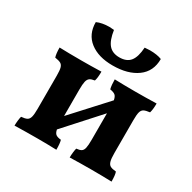

<svg xmlns="http://www.w3.org/2000/svg" viewBox="-163 -906 1075 1073"><g transform="rotate(30 374.5 -369.5)"><path d="M681 -59Q688 -41 688 2Q630 0 558 0Q490 0 418 2Q418 -13 420 -31Q422 -49 425 -59Q446 -61 456.5 -67.5Q467 -74 471 -91.5Q475 -109 475 -145V-316L278 -98Q282 -77 292.5 -69Q303 -61 326 -59Q332 -40 332 2Q276 0 210 0Q136 0 62 2Q62 -13 64 -31Q66 -49 69 -59Q94 -61 106 -67.5Q118 -74 122.5 -91.5Q127 -109 127 -145V-357Q127 -392 122.5 -408Q118 -424 106.5 -430.5Q95 -437 69 -441Q62 -463 62 -502Q120 -500 204 -500Q264 -500 332 -502Q332 -461 325 -441Q304 -438 293.5 -430.5Q283 -423 279 -405.5Q275 -388 275 -353V-183L472 -398Q468 -420 458 -428.5Q448 -437 424 -441Q418 -465 418 -502Q474 -500 551 -500Q616 -500 688 -502Q688 -464 681 -441Q655 -438 643 -431.5Q631 -425 626.5 -408.5Q622 -392 622 -357V-145Q622 -109 627 -91.5Q632 -74 644 -67.5Q656 -61 681 -59ZM166 -726Q199 -741 247 -741Q258 -741 276 -739Q285 -677 309 -649Q333 -621 378 -621Q425 -621 447.5 -649Q470 -677 474 -739Q496 -741 507 -741Q554 -741 584 -729Q584 -649 525 -606Q466 -563 368 -563Q276 -563 221 -605.5Q166 -648 166 -726Z"/></g></svg>

Font: Vollkorn SC
Style: Bold
Weight: 700
Designer: Friedrich Althausen
Foundry: Friedrich Althausen
Version: Version 4.015